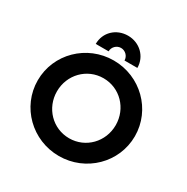

<svg xmlns="http://www.w3.org/2000/svg" viewBox="-183 -962 1102 1132"><g transform="rotate(30 368.0 -396.5)"><path d="M226.4 -668.8H313.9C313.9 -698.6 338.9 -722.9 368.1 -722.9C397.2 -722.9 422.2 -698.6 422.2 -668.8H509.7C509.7 -746.5 447.2 -806.2 368.1 -806.2C288.2 -806.2 226.4 -747.9 226.4 -668.8ZM368.1 12.5C550.7 12.5 698.6 -132.6 698.6 -312.5C698.6 -492.4 550.7 -637.5 368.1 -637.5C185.4 -637.5 37.5 -492.4 37.5 -312.5C37.5 -132.6 185.4 12.5 368.1 12.5ZM368.1 -108.3C255.6 -108.3 168.1 -199.3 168.1 -312.5C168.1 -425.7 255.6 -516.7 368.1 -516.7C480.6 -516.7 568.1 -425.7 568.1 -312.5C568.1 -199.3 480.6 -108.3 368.1 -108.3Z"/></g></svg>

Font: Afacad
Style: Bold
Weight: 700
Designer: Kristian Moeller
Foundry: Dicotype
Version: Version 1.000